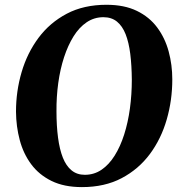

<svg xmlns="http://www.w3.org/2000/svg" viewBox="-20 -773 761 804"><path d="M323 10.5Q248.5 10.5 196 -15.2Q143.5 -41 110.8 -85Q78 -129 62.8 -186Q47.5 -243 47 -305.5Q47 -391 70.5 -471Q94 -551 141.2 -614.5Q188.5 -678 259.5 -715.5Q330.5 -753 426 -753Q500.5 -753 553 -727.5Q605.5 -702 638.2 -658Q671 -614 686.2 -557.8Q701.5 -501.5 701.5 -440.5Q701.5 -353.5 678.2 -272.8Q655 -192 607.8 -128.2Q560.5 -64.5 489.5 -27Q418.5 10.5 323 10.5ZM335 -41Q374 -41 405.2 -62.2Q436.5 -83.5 460.2 -121.5Q484 -159.5 500 -209.8Q516 -260 524 -318.5Q532 -377 532 -439Q531.5 -499 525.5 -547.2Q519.5 -595.5 506 -629.8Q492.5 -664 469.8 -682.5Q447 -701 413 -701Q374.5 -701 343 -679.8Q311.5 -658.5 288 -620.8Q264.5 -583 248.2 -533.2Q232 -483.5 224 -425.8Q216 -368 216.5 -307Q216.5 -246 223 -196.8Q229.5 -147.5 243.2 -112.8Q257 -78 279.8 -59.5Q302.5 -41 335 -41Z"/></svg>

Font: Merriweather 48pt ExtraBold
Style: Italic
Weight: 800
Italic angle: -7.8°
Version: Version 2.101